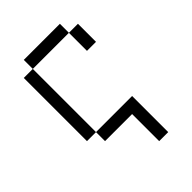

<svg xmlns="http://www.w3.org/2000/svg" viewBox="-220 -720 940 940"><g transform="rotate(-45 250.0 -250.0)"><path d="M312.5 -62.5V125H375Q375 125 375 -125H125V-62.5ZM125 -125V-562.5H62.5V-125ZM375 -562.5Q375 -562.5 375 -437.5H437.5Q437.5 -437.5 437.5 -562.5ZM125 -562.5H375V-625H125Z"/></g></svg>

Font: UnifontExMono
Style: Regular
Weight: 500
Version: Version 15.0.06